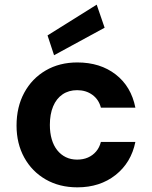

<svg xmlns="http://www.w3.org/2000/svg" viewBox="-20 -792 653 824"><path d="M312 12Q235 12 176 -22Q117 -56 84 -116Q51 -176 51 -253Q51 -333 84 -394Q117 -455 176 -489.5Q235 -524 312 -524Q410 -524 476.5 -472.5Q543 -421 561 -330H413Q404 -365 376.5 -385Q349 -405 311 -405Q275 -405 248.5 -387Q222 -369 208 -335.5Q194 -302 194 -256Q194 -222 202 -194.5Q210 -167 225.5 -147.5Q241 -128 262.5 -117.5Q284 -107 311 -107Q337 -107 357.5 -116Q378 -125 392.5 -142Q407 -159 413 -183H561Q543 -94 476 -41Q409 12 312 12ZM212 -555 184 -640 395 -772 429 -673Z"/></svg>

Font: DM Sans 12pt ExtraBold
Style: Regular
Weight: 800
Version: Version 4.004;gftools[0.9.30]